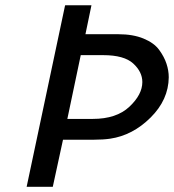

<svg xmlns="http://www.w3.org/2000/svg" viewBox="-20 -715 666 735"><path d="M82 0 229 -693.8 230 -694.8H330.1L307.1 -584H433.1Q489.3 -584 529.5 -567.4Q569.8 -550.8 589.4 -523.9Q608.9 -497.1 617.4 -470.9Q626 -444.8 626 -418.9Q625 -333 556.4 -264.9Q487.8 -196.8 401.9 -184.1Q375 -180.2 340.8 -180.2H221.2L182.1 0ZM237.8 -259.8H335Q425.8 -259.8 475.3 -306.4Q524.9 -353 524.9 -400.9Q524.9 -439.9 490 -471.9Q455.1 -503.9 375 -503.9H289.1Z"/></svg>

Font: CMU Bright
Style: SemiBoldOblique
Weight: 600
Italic angle: -12°
Version: Version 0.7.0